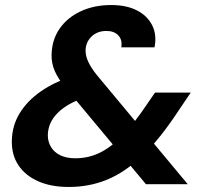

<svg xmlns="http://www.w3.org/2000/svg" viewBox="-20 -732 828 763"><path d="M560 0 244 -379Q212 -417 198 -449Q184 -481 185 -514Q186 -573 216.5 -617.5Q247 -662 300.5 -687Q354 -712 422 -712Q482 -712 523.5 -691Q565 -670 584.5 -632Q604 -594 594 -544H462Q467 -573 450.5 -591Q434 -609 403 -609Q367 -609 344 -587Q321 -565 320 -532Q320 -510 330.5 -487Q341 -464 363 -436L726 0ZM253 11Q183 11 132 -11.5Q81 -34 53.5 -75Q26 -116 27 -172Q28 -233 58.5 -282.5Q89 -332 142.5 -369Q196 -406 264 -427L320 -444L367 -359L316 -343Q250 -323 210.5 -284.5Q171 -246 170 -195Q170 -169 182.5 -148Q195 -127 219.5 -115Q244 -103 279 -103Q331 -103 375.5 -124.5Q420 -146 465 -191Q489 -216 514 -248Q539 -280 565 -319L596 -364H738L692 -296Q654 -238 617 -191.5Q580 -145 542 -110Q476 -47 405.5 -18Q335 11 253 11Z"/></svg>

Font: DM Sans 20pt ExtraBold
Style: Italic
Weight: 800
Italic angle: -10°
Version: Version 4.004;gftools[0.9.30]